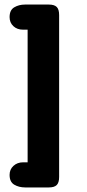

<svg xmlns="http://www.w3.org/2000/svg" viewBox="-20 -668 380 841"><path d="M101 43H81Q56 43 39 58.5Q22 74 22 98Q22 129 42.5 141Q63 153 90 153H194Q218 153 228.5 142.5Q239 132 239 107V-602Q239 -627 228.5 -637.5Q218 -648 194 -648H89Q63 -648 42.5 -636Q22 -624 22 -593Q22 -569 38.5 -553.5Q55 -538 81 -538H101Z"/></svg>

Font: Beiruti ExtraBold
Style: Regular
Weight: 800
Designer: Arlette Boutros
Foundry: Boutros
Version: Version 1.41